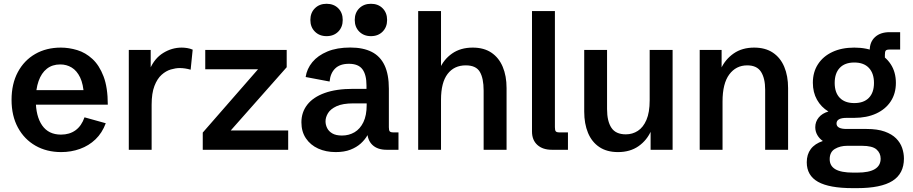

<svg xmlns="http://www.w3.org/2000/svg" viewBox="-20 -791 4821 1014"><path d="M303.2 12.2Q226.6 12.2 167.5 -21.5Q108.4 -55.2 74.7 -117.2Q41 -179.2 41 -263.7Q41 -348.1 74.2 -410.2Q107.4 -472.2 166 -505.9Q224.6 -539.6 301.3 -539.6Q344.2 -539.6 387.9 -526.4Q431.6 -513.2 468 -479.7Q504.4 -446.3 526.9 -387.5Q549.3 -328.6 549.3 -238.3H118.7V-314.9H441.9L423.3 -287.1Q420.4 -346.2 403.1 -382.1Q385.7 -418 358.6 -434.3Q331.5 -450.7 298.3 -450.7Q256.3 -450.7 227.5 -428Q198.7 -405.3 183.8 -363Q168.9 -320.8 168.9 -263.2Q168.9 -177.2 202.6 -128.7Q236.3 -80.1 302.2 -80.1Q347.2 -80.1 378.9 -103Q410.6 -126 426.3 -171.4L538.6 -140.1Q519.5 -88.9 484.4 -55.2Q449.2 -21.5 402.3 -4.6Q355.5 12.2 303.2 12.2Z M660.2 0V-527.3H775.9V-411.1L771.5 -425.8Q795.9 -482.9 841.8 -511.2Q887.7 -539.6 939.5 -539.6Q954.1 -539.6 969 -537.1Q983.9 -534.7 997.6 -528.8L986.8 -422.9Q957 -431.6 928.7 -431.6Q907.7 -431.6 882.1 -424.1Q856.4 -416.5 833.5 -396Q810.5 -375.5 795.7 -337.2Q780.8 -298.8 780.8 -237.8V0Z M1050.8 0V-90.8L1342.8 -425.3H1064V-527.3H1494.1V-436L1198.7 -102.1H1502V0Z M1752.9 12.2Q1701.7 12.2 1660.6 -6.3Q1619.6 -24.9 1595.7 -60.3Q1571.8 -95.7 1571.8 -145Q1571.8 -198.2 1602.8 -238Q1633.8 -277.8 1694.6 -299.8Q1755.4 -321.8 1845.2 -321.8H1924.3L1915.5 -310.1V-339.8Q1915.5 -396.5 1894 -425.3Q1872.6 -454.1 1822.8 -454.1Q1775.4 -454.1 1750 -429.2Q1724.6 -404.3 1720.7 -360.4L1594.2 -384.3Q1600.6 -427.7 1629.6 -462.9Q1658.7 -498 1709 -519Q1759.3 -540 1830.1 -540Q1897.5 -540 1942.9 -517.1Q1988.3 -494.1 2011 -446Q2033.7 -397.9 2033.7 -321.8V-119.1Q2033.7 -102.5 2038.3 -97.2Q2043 -91.8 2058.1 -91.8H2084.5V0H2021.5Q1973.6 0 1946.8 -25.6Q1919.9 -51.3 1919.9 -96.2V-126L1940.4 -120.1Q1933.6 -99.1 1920.4 -76.2Q1907.2 -53.2 1885.3 -33.2Q1863.3 -13.2 1830.8 -0.5Q1798.3 12.2 1752.9 12.2ZM1786.1 -75.2Q1822.8 -75.2 1852.3 -92.5Q1881.8 -109.9 1899.2 -145.8Q1916.5 -181.6 1916.5 -236.3V-245.1H1847.2Q1790 -245.1 1757.8 -230.2Q1725.6 -215.3 1712.4 -193.6Q1699.2 -171.9 1699.2 -150.4Q1699.2 -131.8 1707.8 -114.5Q1716.3 -97.2 1735.4 -86.2Q1754.4 -75.2 1786.1 -75.2ZM1704.6 -600.1Q1667 -600.1 1643.1 -624Q1619.1 -647.9 1619.1 -685.5Q1619.1 -723.6 1643.1 -747.3Q1667 -771 1704.6 -771Q1742.7 -771 1766.4 -747.3Q1790 -723.6 1790 -685.5Q1790 -647.9 1766.4 -624Q1742.7 -600.1 1704.6 -600.1ZM1939 -600.1Q1901.4 -600.1 1877.4 -624Q1853.5 -647.9 1853.5 -685.5Q1853.5 -723.6 1877.4 -747.3Q1901.4 -771 1939 -771Q1977.1 -771 2000.7 -747.3Q2024.4 -723.6 2024.4 -685.5Q2024.4 -647.9 2000.7 -624Q1977.1 -600.1 1939 -600.1Z M2188.5 0V-732.4H2309.1V-403.3L2300.8 -425.3Q2323.2 -477.5 2367.9 -508.5Q2412.6 -539.6 2476.6 -539.6Q2535.6 -539.6 2575.2 -512.9Q2614.7 -486.3 2635 -438.2Q2655.3 -390.1 2655.3 -325.7V0H2534.2V-312.5Q2534.2 -377.9 2513.9 -411.9Q2493.7 -445.8 2439.9 -445.8Q2378.4 -445.8 2343.8 -400.4Q2309.1 -355 2309.1 -264.2V0Z M2894.5 0Q2846.2 0 2817.9 -25.6Q2789.6 -51.3 2789.6 -96.2V-732.4H2910.6V-119.1Q2910.6 -102.5 2915.3 -97.2Q2919.9 -91.8 2935.1 -91.8H2979.5V0Z M3243.7 12.2Q3185.1 12.2 3145.3 -14.4Q3105.5 -41 3085.4 -89.4Q3065.4 -137.7 3065.4 -201.7V-527.3H3186V-214.8Q3186 -150.9 3209 -116.2Q3231.9 -81.5 3285.2 -81.5Q3320.3 -81.5 3348.6 -99.9Q3377 -118.2 3394 -157.7Q3411.1 -197.3 3411.1 -261.2V-527.3H3532.2V0H3416V-124L3419.4 -102.1Q3397 -50.3 3352.3 -19Q3307.6 12.2 3243.7 12.2Z M3675.3 0V-527.3H3791V-406.7L3787.6 -428.2Q3810.5 -478 3855 -508.8Q3899.4 -539.6 3962.9 -539.6Q4022 -539.6 4061.8 -512.9Q4101.6 -486.3 4121.8 -438.2Q4142.1 -390.1 4142.1 -325.7V0H4021V-317.4Q4021 -377 3999.3 -411.4Q3977.5 -445.8 3926.3 -445.8Q3867.2 -445.8 3831.5 -397.9Q3795.9 -350.1 3795.9 -254.9V0Z M4483.4 202.6Q4359.4 202.6 4300 169.2Q4240.7 135.7 4240.7 65.9Q4240.7 24.4 4262 -3.9Q4283.2 -32.2 4325.7 -46.4Q4307.6 -58.6 4296.6 -77.6Q4285.6 -96.7 4285.6 -119.1Q4285.6 -147.9 4303.7 -170.2Q4321.8 -192.4 4355 -202.1Q4316.4 -225.6 4294.7 -264.4Q4272.9 -303.2 4272.9 -354Q4272.9 -410.2 4300 -451.9Q4327.1 -493.7 4376.2 -516.6Q4425.3 -539.6 4491.7 -539.6Q4558.1 -539.6 4607.4 -516.6Q4656.7 -493.7 4684.1 -451.9Q4711.4 -410.2 4711.4 -353Q4711.4 -297.4 4684.3 -255.9Q4657.2 -214.4 4607.4 -191.4Q4557.6 -168.5 4490.7 -168.5H4451.2Q4397.9 -168.5 4397.9 -138.7Q4397.9 -109.9 4450.7 -109.9H4557.1Q4614.3 -109.9 4652.3 -96.2Q4690.4 -82.5 4712.6 -60.1Q4734.9 -37.6 4744.4 -9.8Q4753.9 18.1 4753.9 46.4Q4753.9 126 4693.4 164.3Q4632.8 202.6 4506.3 202.6ZM4485.4 120.6H4507.8Q4630.9 120.6 4630.9 46.9Q4630.9 17.6 4609.1 -1.7Q4587.4 -21 4531.7 -21H4454.6Q4417 -21 4389.4 -4.6Q4361.8 11.7 4361.8 49.8Q4361.8 85.4 4392.1 103Q4422.4 120.6 4485.4 120.6ZM4491.7 -246.6Q4542 -246.6 4568.8 -274.4Q4595.7 -302.2 4595.7 -353Q4595.7 -403.8 4568.8 -432.4Q4542 -460.9 4491.7 -460.9Q4441.9 -460.9 4415 -432.6Q4388.2 -404.3 4388.2 -353Q4388.2 -302.2 4415 -274.4Q4441.9 -246.6 4491.7 -246.6ZM4573.2 -471.7V-524.9Q4573.2 -569.8 4601.6 -595.5Q4629.9 -621.1 4678.2 -621.1H4733.9V-529.3H4677.7Q4662.6 -529.3 4658 -523.9Q4653.3 -518.6 4653.3 -502V-471.7Z"/></svg>

Font: Schibsted Grotesk SemiBold
Style: Regular
Weight: 600
Designer: Bakken & Baeck AS, Henrik Kongsvoll
Foundry: Schibsted ASA
Version: Version 1.100;gftools[0.9.25]